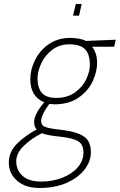

<svg xmlns="http://www.w3.org/2000/svg" viewBox="-20 -698 597 957"><path d="M24 112Q24 59 64 19Q104 -21 163 -53Q157 -58 153.5 -68Q150 -78 150 -90Q150 -112 166 -140Q182 -168 201 -188Q131 -216 131 -304Q131 -350 154 -397.5Q177 -445 222 -477Q267 -509 329 -509Q355 -509 376.5 -504.5Q398 -500 408 -494L557 -500L549 -465H439Q464 -433 464 -385Q464 -340 441.5 -292Q419 -244 371 -211Q323 -178 252 -178L226 -180Q210 -160 197.5 -135.5Q185 -111 185 -94Q185 -74 203.5 -66Q222 -58 276 -52Q338 -45 372 -31.5Q406 -18 419.5 4Q433 26 433 62Q433 106 401.5 147Q370 188 312 213.5Q254 239 177 239Q107 239 65.5 203Q24 167 24 112ZM428 -374Q428 -427 404.5 -452Q381 -477 325 -477Q276 -477 240 -449.5Q204 -422 185.5 -382Q167 -342 167 -306Q167 -261 188.5 -235.5Q210 -210 260 -210Q316 -210 354 -237.5Q392 -265 410 -303.5Q428 -342 428 -374ZM396 62Q396 23 370.5 6.5Q345 -10 278 -17Q215 -23 189 -34Q136 -8 98.5 29Q61 66 61 105Q61 151 93 179Q125 207 185 207Q242 207 290.5 188Q339 169 367.5 136Q396 103 396 62ZM358 -678H387L374 -620H344Z"/></svg>

Font: Cairo ExtraLight
Style: Italic
Weight: 275
Italic angle: -13°
Designer: Mohamed Gaber, Accademia di Belle Arti di Urbino and others
Foundry: Kief Type Foundry, Accademia di Belle Arti di Urbino and others
Version: Version 3.011